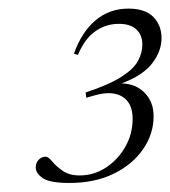

<svg xmlns="http://www.w3.org/2000/svg" viewBox="-20 -740 386 435"><path d="M175.5 -518.5 174 -530.5Q227 -548 254.8 -565.8Q282.5 -583.5 292.5 -601.8Q302.5 -620 302.5 -639Q302.5 -660.5 289 -673.2Q275.5 -686 249.5 -686Q220 -686 196 -669.2Q172 -652.5 156.5 -615.5L147.5 -618.5Q165 -667.5 196.5 -694Q228 -720.5 271 -720.5Q309 -720.5 327.5 -701.5Q346 -682.5 346 -653.5Q346 -624.5 325.2 -597Q304.5 -569.5 255.5 -551Q287 -550.5 307.5 -530Q328 -509.5 328 -476.5Q328 -436.5 304.2 -402Q280.5 -367.5 237.8 -346.5Q195 -325.5 137.5 -325.5Q92.5 -325.5 76.8 -336.5Q61 -347.5 61 -360.5Q61 -371 67.5 -378Q74 -385 84 -385Q89.5 -385 98.2 -374.2Q107 -363.5 122 -353Q137 -342.5 160.5 -342.5Q192.5 -342.5 219.8 -360.2Q247 -378 263.8 -407.2Q280.5 -436.5 280.5 -471Q280.5 -506 258 -520.5Q235.5 -535 196.5 -524.5Z"/></svg>

Font: Newsreader Display Light
Style: Italic
Weight: 300
Italic angle: -17°
Designer: Hugues Gentile
Foundry: Production Type
Version: Version 1.001